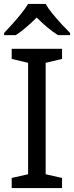

<svg xmlns="http://www.w3.org/2000/svg" viewBox="-20 -964 379 984"><path d="M298 0H40V-52L124 -71V-642L40 -662V-714H298V-662L214 -642V-71L298 -52ZM214 -944Q226 -922 248.5 -894.5Q271 -867 295.5 -840.5Q320 -814 339 -795V-784H277Q251 -800 223 -823.5Q195 -847 168 -874Q141 -847 114 -824Q87 -801 61 -784H1V-795Q20 -815 43.5 -841Q67 -867 89 -894.5Q111 -922 124 -944Z"/></svg>

Font: Noto Sans Oriya
Style: Regular
Weight: 400
Designer: Amélie Bonet and Sol Matas
Foundry: Google LLC
Version: Version 2.006